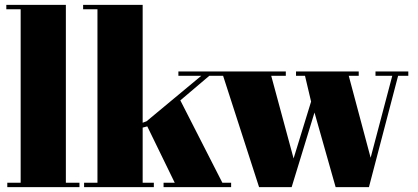

<svg xmlns="http://www.w3.org/2000/svg" viewBox="-20 -770 1720 790"><path d="M6 -750H251V-18H307V0H10V-18H65V-732H6Z M653 0V-18H699L586 -250L567 -245V-18H613V0H326V-18H381V-732H322V-750H567V-265L583 -271L808 -458H714V-476H911V-458H841L722 -357L895 -18H931V0Z M1198 -458V-476H1456V-458H1415L1505 -121L1594 -458H1525V-476H1660V-458H1618L1498 0H1361L1274 -307L1180 0H1046L898 -458H853V-476H1156V-458H1096L1188 -118L1260 -352L1235 -458Z"/></svg>

Font: SVN-Abril Fatface
Style: Regular
Weight: 400
Designer: Veronika Burian, Jos? Scaglione
Foundry: TypeTogether
Version: Version 1.001